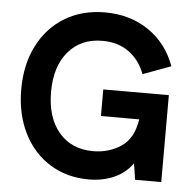

<svg xmlns="http://www.w3.org/2000/svg" viewBox="-52 -765 839 834"><g transform="rotate(5 367.5 -348.5)"><path d="M39 -349Q39 -457 81 -539.5Q123 -622 198.5 -667.5Q274 -713 373 -713Q483 -713 564 -657.5Q645 -602 680 -505L558 -460Q535 -521 487.5 -555Q440 -589 373 -589Q279 -589 224 -524.5Q169 -460 169 -349Q169 -237 224 -172.5Q279 -108 373 -108Q442 -108 495 -143.5Q548 -179 561 -263H394V-379H680V0H566L555 -71Q525 -28 475.5 -6Q426 16 365 16Q270 16 196 -29.5Q122 -75 80.5 -158Q39 -241 39 -349Z"/></g></svg>

Font: Hanken Grotesk
Style: Bold
Weight: 700
Designer: Alfredo Marco Pradil
Foundry: Hanken Design Co.
Version: Version 3.014